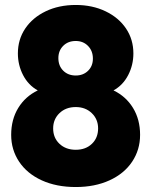

<svg xmlns="http://www.w3.org/2000/svg" viewBox="-20 -741 609 773"><path d="M544 -198Q544 -138 512 -90Q480 -42 421 -15Q362 12 285 12Q207 12 148 -15Q89 -42 57 -90Q25 -138 25 -198Q25 -260 53.5 -306.5Q82 -353 132 -377Q94 -398 73 -438.5Q52 -479 52 -526Q52 -582 81.5 -626Q111 -670 164 -695.5Q217 -721 285 -721Q352 -721 405 -695.5Q458 -670 487.5 -626Q517 -582 517 -526Q517 -479 496 -438.5Q475 -398 437 -377Q487 -353 515.5 -306.5Q544 -260 544 -198ZM215 -507Q215 -476 234.5 -456.5Q254 -437 285 -437Q315 -437 334.5 -456Q354 -475 354 -505Q354 -536 334.5 -556Q315 -576 285 -576Q254 -576 234.5 -556.5Q215 -537 215 -507ZM375 -224Q375 -261 349.5 -285.5Q324 -310 285 -310Q245 -310 219.5 -285.5Q194 -261 194 -224Q194 -186 219.5 -162Q245 -138 285 -138Q325 -138 350 -162Q375 -186 375 -224Z"/></svg>

Font: Outfit Extra Bold
Style: Regular
Weight: 800
Designer: Rodrigo Fuenzalida
Foundry: fragTYPE
Version: Version 1.000